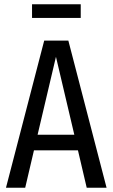

<svg xmlns="http://www.w3.org/2000/svg" viewBox="-20 -879 527 899"><path d="M386 0 345 -175H139L98 0H8L187 -689H300L479 0ZM156 -248H328L242 -613ZM358 -795H130V-859H358Z"/></svg>

Font: Fira Sans Extra Condensed
Style: Regular
Weight: 400
Width: 1
Designer: Carrois Corporate & Edenspiekermann AG
Foundry: Carrois Corporate GbR & Edenspiekermann AG
Version: Version 4.203